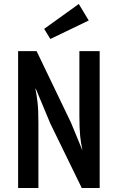

<svg xmlns="http://www.w3.org/2000/svg" viewBox="-20 -945 586 965"><path d="M173 -324V0H71V-688H164L337 -328L393 -192H394Q387 -222 383 -260.5Q379 -299 379 -363V-688H481V0H391L233 -324L160 -499H158Q161 -484 163.5 -468Q166 -452 168.5 -431.5Q171 -411 172 -385Q173 -359 173 -324ZM233 -749 202 -800 376 -925 426 -842Z"/></svg>

Font: Medium
Style: Regular
Weight: 500
Designer: Fernando Haro
Foundry: deFharo
Version: Version 1.787